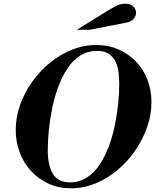

<svg xmlns="http://www.w3.org/2000/svg" viewBox="-20 -1006 838 1037"><path d="M363 11Q298 11 243.5 -13.5Q189 -38 149 -81Q109 -124 87 -181Q65 -238 65 -304Q65 -371 88 -437.5Q111 -504 152.5 -562.5Q194 -621 248.5 -666Q303 -711 367.5 -737Q432 -763 500 -763Q565 -763 619 -739.5Q673 -716 713.5 -674.5Q754 -633 776 -576.5Q798 -520 798 -454Q798 -386 774.5 -319Q751 -252 710 -192.5Q669 -133 614 -87Q559 -41 495 -15Q431 11 363 11ZM357 -21Q409 -21 449 -47Q489 -73 518.5 -117.5Q548 -162 568.5 -217.5Q589 -273 601 -333Q613 -393 618.5 -449Q624 -505 624 -551Q624 -581 620.5 -612.5Q617 -644 605 -671Q593 -698 568.5 -714.5Q544 -731 503 -731Q452 -731 412 -705Q372 -679 343 -634.5Q314 -590 293.5 -534Q273 -478 261 -417.5Q249 -357 243.5 -299.5Q238 -242 238 -194Q238 -115 265 -68Q292 -21 357 -21ZM395 -845 571 -954Q600 -971 618 -978.5Q636 -986 657 -986Q685 -986 700 -971Q715 -956 715 -937Q715 -921 702.5 -905Q690 -889 662 -884L464 -845Z"/></svg>

Font: Libre Bodoni
Style: Italic
Weight: 400
Italic angle: -13°
Designer: Pablo Impallari, Rodrigo Fuenzalida
Foundry: Impallari Type
Version: Version 2.005;gftools[0.9.23]